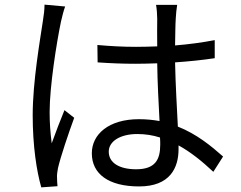

<svg xmlns="http://www.w3.org/2000/svg" viewBox="-20 -779 1040 828"><path d="M172 -759C172 -738 169 -713 165 -689C153 -608 121 -427 121 -282C121 -149 138 -41 158 29L228 24C227 14 226 -1 226 -11C225 -22 227 -40 230 -54C241 -102 275 -203 300 -271L258 -304C242 -265 219 -206 203 -161C197 -209 194 -248 194 -296C194 -406 224 -595 243 -686C247 -704 255 -736 261 -751ZM671 -155C671 -90 649 -49 567 -49C496 -49 449 -76 449 -125C449 -170 499 -201 572 -201C606 -201 639 -196 670 -186C671 -174 671 -164 671 -155ZM942 -104C890 -150 828 -201 747 -233C743 -315 737 -412 735 -510C794 -514 852 -520 906 -528V-606C854 -596 796 -588 735 -583C736 -628 736 -672 738 -700C739 -719 741 -739 744 -758H653C656 -741 658 -716 658 -698C657 -670 658 -629 658 -579C628 -578 597 -577 567 -577C509 -577 456 -580 400 -585L401 -510C458 -506 510 -504 566 -504C597 -504 628 -505 658 -506C659 -425 664 -331 668 -257C640 -262 611 -265 579 -265C449 -265 376 -200 376 -118C376 -29 448 25 580 25C713 25 750 -55 750 -136V-152C801 -124 850 -85 900 -38Z"/></svg>

Font: Noto Sans Japanese Regular
Style: Regular
Weight: 400
Designer: Ryoko NISHIZUKA (kana & ideographs); Paul D. Hunt (Latin, Greek & Cyrillic); Wenlong ZHANG (bopomofo); Sandoll Communica
Foundry: Adobe Systems Incorporated
Version: Version 1.000;PS 1;hotconv 1.0.78;makeotf.lib2.5.61930